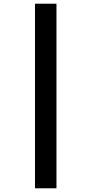

<svg xmlns="http://www.w3.org/2000/svg" viewBox="-20 -852 495 1037"><path d="M169 -832H285V165H169Z"/></svg>

Font: Noto Sans Devanagari Condensed ExtraBold
Style: Regular
Weight: 800
Width: 3
Designer: Jelle Bosma - Monotype Design Team
Foundry: Monotype Imaging Inc.
Version: Version 2.004; ttfautohint (v1.8.4.7-5d5b)